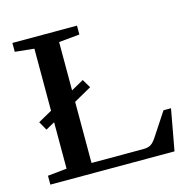

<svg xmlns="http://www.w3.org/2000/svg" viewBox="-99 -765 887 868"><g transform="rotate(-15 345.0 -331.5)"><path d="M32.2 0V-41.5L121.6 -50.8V-268.1L79.6 -244.6L56.6 -285.6L121.6 -321.8V-612.3L32.2 -621.6V-663.1H334.5V-621.6L237.3 -612.3V-386.2L295.9 -418.9L319.8 -378.9L237.3 -332.5V-46.4H478.5Q501 -46.4 513.4 -53.5Q525.9 -60.5 539.1 -79.6L613.3 -192.4H648.4L613.3 0Z"/></g></svg>

Font: Elstob 6pt Medium
Style: Regular
Weight: 500
Designer: Peter S. Baker
Version: Version 1.015